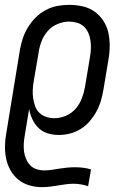

<svg xmlns="http://www.w3.org/2000/svg" viewBox="-26 -548 521 791"><path d="M147 223Q120 223 94.5 215.5Q69 208 49.5 192Q30 176 17.5 154Q5 132 -0.5 106.5Q-6 81 -5.5 54Q-5 27 0 0L56 -342Q60 -366 68 -390Q76 -414 89.5 -436Q103 -458 121 -476Q139 -494 162.5 -506.5Q186 -519 210 -523.5Q234 -528 258 -528Q287 -528 314 -522Q341 -516 362.5 -501Q384 -486 399 -463.5Q414 -441 420 -415Q426 -389 426 -360.5Q426 -332 421 -304L400 -178Q396 -155 389.5 -132.5Q383 -110 371.5 -89Q360 -68 344 -49Q328 -30 307 -17Q286 -4 263 2Q240 8 217 8Q193 8 171 1.5Q149 -5 133 -20.5Q117 -36 107.5 -56.5Q98 -77 94 -99L76 10Q73 27 72 43.5Q71 60 73 76Q75 92 81.5 107Q88 122 98.5 133Q109 144 124.5 149Q140 154 157 154Q172 154 188 151.5Q204 149 220 146.5Q236 144 251.5 142.5Q267 141 282 141Q299 141 316 143Q333 145 349 150L337 219Q322 214 307 211.5Q292 209 276 209Q260 209 243.5 211.5Q227 214 211 216.5Q195 219 179 221Q163 223 147 223ZM198 -61Q222 -61 245.5 -71Q269 -81 285.5 -100Q302 -119 311 -142.5Q320 -166 324 -189L345 -315Q348 -332 348.5 -349Q349 -366 346.5 -382.5Q344 -399 337.5 -413.5Q331 -428 319 -439Q307 -450 291 -454.5Q275 -459 258 -459Q235 -459 211 -449Q187 -439 170.5 -420Q154 -401 145 -377.5Q136 -354 133 -331L113 -214Q110 -196 109 -178.5Q108 -161 110.5 -144Q113 -127 118.5 -111Q124 -95 136 -83.5Q148 -72 164 -66.5Q180 -61 198 -61Z"/></svg>

Font: Iosevka QP
Style: Italic
Weight: 400
Italic angle: -9°
Designer: Belleve Invis
Foundry: Belleve Invis
Version: Version 20.0.0; ttfautohint (v1.8.4)